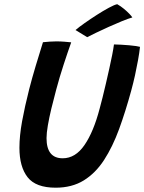

<svg xmlns="http://www.w3.org/2000/svg" viewBox="-20 -876 686 914"><path d="M245 17.5Q150.5 17.5 111.5 -32.2Q72.5 -82 72.5 -172.5Q72.5 -229 85.2 -299Q98 -369 119 -451.5Q132.5 -504 149.5 -560.8Q166.5 -617.5 184.5 -675Q200 -676.5 216.5 -677.8Q233 -679 247.5 -679Q267.5 -679 286.2 -677.5Q305 -676 319 -674.5Q302 -627 282.8 -568Q263.5 -509 247.5 -449Q235 -403 224.5 -359.2Q214 -315.5 207.8 -279Q201.5 -242.5 201.5 -218.5Q201.5 -122.5 278.5 -122.5Q339 -122.5 382.2 -185.5Q425.5 -248.5 454.5 -359.5Q460.5 -381 468.2 -412Q476 -443 484.2 -478.5Q492.5 -514 500.2 -549Q508 -584 514 -614.2Q520 -644.5 522.5 -664.5Q537.5 -664.5 556.8 -663.2Q576 -662 594.8 -660.5Q613.5 -659 627.5 -656.8Q641.5 -654.5 646.5 -653Q643.5 -625 637.2 -590.2Q631 -555.5 622.8 -518Q614.5 -480.5 604.5 -444Q577.5 -345 546.8 -261Q516 -177 475.5 -114.5Q435 -52 378.8 -17.2Q322.5 17.5 245 17.5ZM538 -856Q555 -846.5 570.2 -833.8Q585.5 -821 596 -810Q606.5 -799 610 -793Q590.5 -787.5 560 -775Q529.5 -762.5 496.2 -747.5Q463 -732.5 435.5 -719.2Q408 -706 395 -699L339.5 -733Q355 -746.5 382.8 -766Q410.5 -785.5 441.2 -805.2Q472 -825 498.5 -839.2Q525 -853.5 538 -856Z"/></svg>

Font: Grandstander Thin Medium
Style: Italic
Weight: 500
Italic angle: -15°
Version: Version 1.200